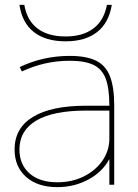

<svg xmlns="http://www.w3.org/2000/svg" viewBox="-20 -760 569 790"><path d="M216 10Q135 10 87.5 -32Q40 -74 40 -145Q40 -233 115.5 -279Q191 -325 334 -325H430Q430 -396 415 -436Q400 -476 364.5 -493Q329 -510 267 -510Q215 -510 166 -499Q117 -488 70 -466L61 -484Q109 -507 160.5 -518.5Q212 -530 267 -530Q335 -530 375 -510.5Q415 -491 432.5 -446Q450 -401 450 -325V0H430V-104H429Q401 -52 343 -21Q285 10 216 10ZM216 -10Q276 -10 324.5 -34Q373 -58 401.5 -99Q430 -140 430 -190V-305H334Q199 -305 129.5 -264Q60 -223 60 -145Q60 -83 101.5 -46.5Q143 -10 216 -10ZM250 -590Q168 -590 119.5 -628Q71 -666 60 -740H80Q91 -676 134 -643Q177 -610 250 -610Q321 -610 364.5 -643Q408 -676 420 -740H440Q428 -666 379.5 -628Q331 -590 250 -590Z"/></svg>

Font: M PLUS 1 Thin
Style: Regular
Weight: 100
Designer: Coji Morishita
Foundry: UNDERFOREST DESIGN
Version: Version 1.001